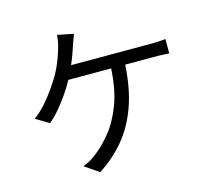

<svg xmlns="http://www.w3.org/2000/svg" viewBox="-115 -932 1230 1110"><g transform="rotate(-15 500.0 -376.5)"><path d="M352 39 267 -19Q288 -27 310 -39.5Q332 -52 348 -65Q397 -102 445 -161Q493 -220 527 -308.5Q561 -397 568 -524H312Q292 -487 264 -446.5Q236 -406 205.5 -370Q175 -334 145 -310L66 -357Q102 -383 136.5 -422Q171 -461 199 -501.5Q227 -542 244 -572Q265 -610 279 -647Q293 -684 301 -712Q313 -750 316 -792L412 -773Q406 -756 399 -737.5Q392 -719 387 -703Q380 -681 370.5 -655Q361 -629 349 -602H821Q840 -602 866.5 -603Q893 -604 915 -607V-521Q891 -523 864.5 -523.5Q838 -524 821 -524H652Q644 -381 605.5 -275Q567 -169 502.5 -92.5Q438 -16 352 39Z"/></g></svg>

Font: Chocolate Classical Sans
Style: Regular
Weight: 400
Designer: 田海東、宇文滿月
Foundry: Moonlit Owen
Version: Version 1.001